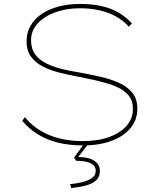

<svg xmlns="http://www.w3.org/2000/svg" viewBox="-20 -730 806 977"><path d="M402 10Q333 10 276 -4Q219 -18 173.5 -46Q128 -74 93 -115L107 -134Q155 -74 230 -43Q305 -12 402 -12Q479 -12 536 -33Q593 -54 625.5 -91.5Q658 -129 656 -180Q656 -214 639.5 -237.5Q623 -261 595 -277Q567 -293 531 -304Q495 -315 456.5 -323.5Q418 -332 382 -339Q332 -348 284 -360Q236 -372 198 -391.5Q160 -411 137.5 -442Q115 -473 115 -521Q115 -563 135.5 -599Q156 -635 193 -659.5Q230 -684 279.5 -697Q329 -710 387 -710Q447 -710 496.5 -699Q546 -688 584 -665.5Q622 -643 651 -611L636 -594Q608 -625 571.5 -645.5Q535 -666 488.5 -677Q442 -688 387 -688Q318 -688 261.5 -667.5Q205 -647 171.5 -610.5Q138 -574 138 -525Q138 -481 159.5 -452.5Q181 -424 217 -406.5Q253 -389 296.5 -378.5Q340 -368 385 -361Q440 -351 492.5 -339Q545 -327 587.5 -307.5Q630 -288 654.5 -256.5Q679 -225 679 -177Q679 -122 645.5 -80Q612 -38 549.5 -14Q487 10 402 10ZM342 227 337 207Q370 204 399.5 196.5Q429 189 448 176Q467 163 467 139Q467 121 455 110Q443 99 420.5 93.5Q398 88 367 88L357 72L409 0H431L378 69Q430 69 459 87.5Q488 106 488 139Q488 167 474 182.5Q460 198 438 207Q416 216 390.5 220Q365 224 342 227Z"/></svg>

Font: Lexend Mega Thin
Style: Regular
Weight: 250
Version: Version 1.007